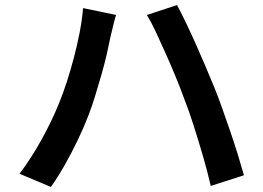

<svg xmlns="http://www.w3.org/2000/svg" viewBox="-20 -736 1040 758"><path d="M212 -326Q229 -367 244 -413.5Q259 -460 272 -509.5Q285 -559 294.5 -608Q304 -657 308 -704L438 -677Q434 -663 429.5 -646Q425 -629 421.5 -612.5Q418 -596 415 -585Q410 -559 401.5 -522Q393 -485 381 -443Q369 -401 356 -358.5Q343 -316 329 -280Q311 -233 286.5 -182Q262 -131 235 -83.5Q208 -36 181 2L57 -50Q104 -112 145 -186.5Q186 -261 212 -326ZM705 -352Q691 -391 672.5 -435.5Q654 -480 634 -525Q614 -570 595.5 -609.5Q577 -649 560 -677L679 -716Q694 -688 713.5 -647.5Q733 -607 753 -562Q773 -517 792 -472.5Q811 -428 826 -391Q840 -357 856 -312Q872 -267 888.5 -219Q905 -171 919 -125.5Q933 -80 943 -44L812 -2Q799 -59 781.5 -119Q764 -179 745 -239Q726 -299 705 -352Z"/></svg>

Font: Noto Sans JP Thin SemiBold
Style: Regular
Weight: 600
Version: Version 2.004-H2;hotconv 1.0.118;makeotfexe 2.5.65603